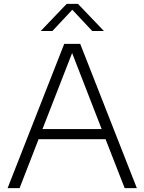

<svg xmlns="http://www.w3.org/2000/svg" viewBox="-20 -965 741 985"><path d="M19 0 309.5 -740H391.5L682 0H619.5L521.5 -251H178L80.5 0ZM198 -303H501.5L350 -693ZM189 -806 322 -945H380L513 -806H453L351 -915L249 -806Z"/></svg>

Font: Encode Sans Semi Expanded Light
Style: Regular
Weight: 300
Width: 6
Designer: Multiple Designers
Foundry: Impallari Type
Version: Version 3.000; ttfautohint (v1.8.3) -l 8 -r 50 -G 200 -x 14 